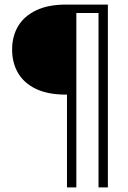

<svg xmlns="http://www.w3.org/2000/svg" viewBox="-20 -720 561 840"><path d="M273 100V-306H269Q189 -306 136.5 -331.5Q84 -357 58.5 -401.5Q33 -446 33 -503Q33 -561 59 -605Q85 -649 137.5 -674.5Q190 -700 269 -700H452V100H411V-663H314V100Z"/></svg>

Font: DM Sans 28pt ExtraLight
Style: Regular
Weight: 250
Version: Version 4.004;gftools[0.9.30]